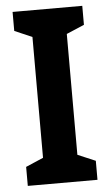

<svg xmlns="http://www.w3.org/2000/svg" viewBox="-52 -749 449 785"><g transform="rotate(-5 172.5 -357.0)"><path d="M316 0H30V-78L102 -109V-605L30 -636V-714H316V-636L243 -605V-109L316 -78Z"/></g></svg>

Font: Noto Sans Thai Cond
Style: Bold
Weight: 700
Width: 3
Designer: Monotype Design Team
Foundry: Monotype Imaging Inc.
Version: Version 2.002; ttfautohint (v1.8.4.7-5d5b)